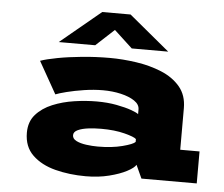

<svg xmlns="http://www.w3.org/2000/svg" viewBox="-51 -766 978 837"><g transform="rotate(5 437.5 -348.0)"><path d="M353.5 11Q282 11 220 -5Q158 -21 119.8 -57.8Q81.5 -94.5 81.5 -156Q81.5 -204 109 -235.2Q136.5 -266.5 180.8 -284.8Q225 -303 275.8 -310.5Q326.5 -318 373.5 -318Q421 -318 460.5 -310.5Q500 -303 525.5 -293.8Q551 -284.5 557.5 -278.5V-299.5Q557.5 -321 534.5 -336.5Q511.5 -352 474.8 -360.5Q438 -369 396.5 -369Q356.5 -369 314.2 -362.5Q272 -356 238.5 -347.5Q205 -339 190.5 -333L111.5 -473Q138 -482.5 185.8 -491.5Q233.5 -500.5 292.8 -506.2Q352 -512 413 -512Q470 -512 529.8 -503.2Q589.5 -494.5 640.5 -473.5Q691.5 -452.5 722.8 -415.5Q754 -378.5 754 -322V-140H838.5V0H596.5L570 -58Q562.5 -44.5 532.2 -28.5Q502 -12.5 455.5 -0.8Q409 11 353.5 11ZM394.5 -122.5Q456 -122.5 502 -134.5Q548 -146.5 557.5 -157V-169.5Q549 -178.5 505.5 -189.8Q462 -201 403.5 -201Q376 -201 348 -197.8Q320 -194.5 301.5 -186Q283 -177.5 283 -162.5Q283 -147 300.5 -138.2Q318 -129.5 344 -126Q370 -122.5 394.5 -122.5ZM185.5 -561.5 363 -708.5H487L664.5 -561.5H505L425 -635.5L345 -561.5Z"/></g></svg>

Font: Trispace SemiExpanded ExtraBold
Style: Regular
Weight: 800
Width: 6
Designer: Tyler Finck
Foundry: Etcetera Type Company
Version: Version 1.210; ttfautohint (v1.8.3)